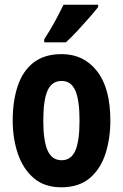

<svg xmlns="http://www.w3.org/2000/svg" viewBox="-20 -879 523 816"><path d="M449 -367Q449 -291 428.5 -226.5Q408 -162 362 -122.5Q316 -83 240 -83Q169 -83 123.5 -122Q78 -161 56 -225.5Q34 -290 34 -367Q34 -450 55.5 -514Q77 -578 123 -613.5Q169 -649 242 -649Q336 -649 392.5 -576.5Q449 -504 449 -367ZM164 -366Q164 -280 182.5 -239Q201 -198 242 -198Q282 -198 300 -238.5Q318 -279 318 -367Q318 -454 300 -494.5Q282 -535 242 -535Q201 -535 182.5 -495Q164 -455 164 -366ZM397 -849Q383 -831 359.5 -804Q336 -777 309.5 -748.5Q283 -720 260 -699H168V-712Q194 -752 214 -789Q234 -826 250 -859H397Z"/></svg>

Font: Noto Sans Kannada UI ExtraCondensed
Style: Bold
Weight: 700
Width: 2
Designer: Jelle Bosma - Monotype Design Team
Foundry: Monotype Imaging Inc.
Version: Version 2.005; ttfautohint (v1.8.4.7-5d5b)